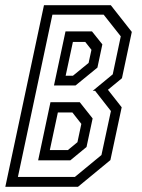

<svg xmlns="http://www.w3.org/2000/svg" viewBox="-40 -720 548 740"><path d="M-19.5 0 129.5 -700H387L468 -597L430 -418.5L376 -374L429 -306.5L385.5 -103L260.5 0ZM29 -38H248.5L351 -122.5L387.5 -292L326.5 -370H317.5L394.5 -433.5L425.5 -580L359.5 -663.5H162ZM168 -390.5 212.5 -599H314.5L354.5 -549L335.5 -459.5L251 -390.5ZM213 -428H241L301.5 -477.5L312.5 -528L288.5 -558.5H241ZM107 -102 154.5 -326H267.5L317 -263.5L293.5 -153.5L231 -102ZM152 -141.5H221.5L258.5 -172L273.5 -242.5L239 -286.5H183Z"/></svg>

Font: Tourney Condensed Regular
Style: Italic
Weight: 400
Width: 3
Italic angle: -12°
Designer: Tyler Finck
Foundry: Etcetera Type Co
Version: Version 1.010; ttfautohint (v1.8.3)